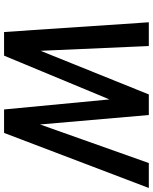

<svg xmlns="http://www.w3.org/2000/svg" viewBox="76 -827 751 943"><g transform="rotate(90 451.5 -355.5)"><path d="M591.3 -176.8 780.8 -710.9H903.3L632.8 0H517.6L468.3 -517.6L253.4 0H137.2L89.4 -710.9H206.1L229.5 -179.2L443.8 -710.9H544.9Z"/></g></svg>

Font: Roboto Medium
Style: Italic
Weight: 500
Italic angle: -12°
Designer: Google
Version: Version 2.134; 2016